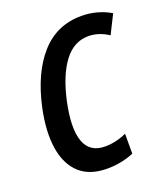

<svg xmlns="http://www.w3.org/2000/svg" viewBox="-135 -821 809 926"><g transform="rotate(-20 269.5 -357.5)"><path d="M257 10Q167 10 115.5 -37.5Q64 -85 50.5 -171.5Q37 -258 62 -375Q98 -540 180.5 -632.5Q263 -725 389 -725Q471 -725 539 -685L491 -589Q440 -622 388 -622Q313 -622 262 -554Q211 -486 184 -362Q156 -231 180.5 -162.5Q205 -94 284 -94Q311 -94 339.5 -100.5Q368 -107 394 -119V-17Q367 -5 331 2.5Q295 10 257 10Z"/></g></svg>

Font: Noto Sans Condensed SemiBold
Style: Italic
Weight: 600
Width: 3
Italic angle: -12°
Designer: Monotype Design Team
Foundry: Monotype Imaging Inc.
Version: Version 2.013; ttfautohint (v1.8.4.7-5d5b)